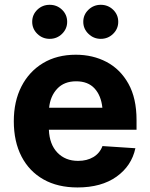

<svg xmlns="http://www.w3.org/2000/svg" viewBox="-20 -785 636 815"><path d="M309.1 10.7Q225.1 10.7 164.6 -23.4Q104 -57.6 71.3 -120.8Q38.6 -184.1 38.6 -270.5Q38.6 -354.5 71 -418Q103.5 -481.4 162.6 -517.1Q221.7 -552.7 301.8 -552.7Q374 -552.7 432.4 -522Q490.7 -491.2 525.1 -429.7Q559.6 -368.2 559.6 -275.4V-234.4H187.5Q189.9 -172.4 223.6 -137.2Q257.3 -102.1 311.5 -102.1Q349.1 -102.1 376.2 -118.2Q403.3 -134.3 415 -165L554.7 -155.8Q538.6 -80.6 474.4 -34.9Q410.2 10.7 309.1 10.7ZM188.5 -327.6H414.6Q409.2 -379.4 381.3 -409.7Q353.5 -439.9 303.2 -439.9Q252.4 -439.9 222.9 -408.4Q193.4 -377 188.5 -327.6ZM407.7 -620.1Q377.4 -620.1 355.5 -641.4Q333.5 -662.6 333.5 -692.4Q333.5 -722.7 355.5 -743.7Q377.4 -764.6 407.7 -764.6Q438.5 -764.6 460.2 -743.7Q481.9 -722.7 481.9 -692.4Q481.9 -662.6 460.2 -641.4Q438.5 -620.1 407.7 -620.1ZM116.7 -692.4Q116.7 -722.7 138.4 -743.7Q160.2 -764.6 190.9 -764.6Q221.7 -764.6 243.4 -743.7Q265.1 -722.7 265.1 -692.4Q265.1 -662.6 243.4 -641.4Q221.7 -620.1 190.9 -620.1Q160.2 -620.1 138.4 -641.4Q116.7 -662.6 116.7 -692.4Z"/></svg>

Font: Konkhmer Sleokchher
Style: Regular
Weight: 400
Designer: Suon May Sophanith
Version: Version 1.000; ttfautohint (v1.8.4.7-5d5b);gftools[0.9.23]